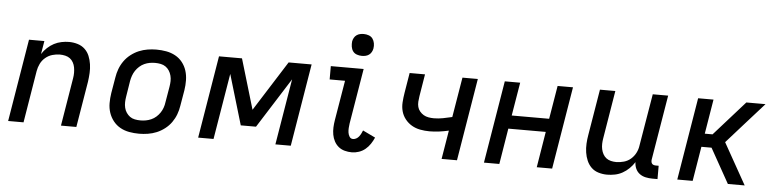

<svg xmlns="http://www.w3.org/2000/svg" viewBox="-45 -968 4890 1206"><g transform="rotate(5 2400.0 -365.5)"><path d="M29 0 115 -520H212L198 -437Q212 -459 231.5 -477Q251 -495 273 -506.5Q295 -518 319.5 -523Q344 -528 367 -528Q395 -528 421.5 -520Q448 -512 467 -494Q486 -476 496 -451.5Q506 -427 510 -400Q514 -373 512.5 -345Q511 -317 507 -289L459 0H362L412 -303Q415 -320 415 -337.5Q415 -355 412 -371.5Q409 -388 401 -402.5Q393 -417 380.5 -426.5Q368 -436 351 -440Q334 -444 317 -444Q293 -444 269 -437Q245 -430 225.5 -413.5Q206 -397 195 -374.5Q184 -352 180 -328L126 0Z M855 8Q823 8 792.5 2.5Q762 -3 736 -17.5Q710 -32 691.5 -55.5Q673 -79 663.5 -107.5Q654 -136 654 -167.5Q654 -199 659 -231L676 -331Q680 -358 690 -385Q700 -412 717 -436Q734 -460 758 -478.5Q782 -497 808.5 -508Q835 -519 863 -523.5Q891 -528 918 -528Q950 -528 980.5 -522.5Q1011 -517 1037.5 -502.5Q1064 -488 1082.5 -464.5Q1101 -441 1110 -412.5Q1119 -384 1119.5 -352.5Q1120 -321 1115 -289L1098 -189Q1094 -162 1084 -135Q1074 -108 1057 -84Q1040 -60 1016 -41.5Q992 -23 965.5 -12Q939 -1 910.5 3.5Q882 8 855 8ZM856 -76Q873 -76 890 -79Q907 -82 924 -89.5Q941 -97 955 -109.5Q969 -122 979 -137Q989 -152 995 -169Q1001 -186 1003 -203L1020 -303Q1023 -321 1023.5 -338.5Q1024 -356 1019.5 -373Q1015 -390 1006 -404Q997 -418 983.5 -427.5Q970 -437 952.5 -440.5Q935 -444 917 -444Q900 -444 883 -441Q866 -438 849.5 -430.5Q833 -423 819 -410.5Q805 -398 795 -383Q785 -368 779 -351Q773 -334 770 -317L754 -217Q751 -199 750.5 -181.5Q750 -164 754 -147Q758 -130 767.5 -116Q777 -102 790 -92.5Q803 -83 820.5 -79.5Q838 -76 856 -76Z M1227 0 1313 -520H1458L1552 -204L1752 -520H1897L1811 0H1714L1783 -416L1583 -100H1487L1393 -416L1324 0Z M2197 8Q2173 8 2151 2Q2129 -4 2112.5 -17.5Q2096 -31 2085.5 -50.5Q2075 -70 2071 -92.5Q2067 -115 2068 -138Q2069 -161 2073 -185L2115 -436H2018V-520H2225L2167 -171Q2165 -157 2164 -142.5Q2163 -128 2165 -114Q2167 -100 2174.5 -88Q2182 -76 2197 -76Q2207 -76 2217 -81.5Q2227 -87 2234 -96Q2241 -105 2246 -115Q2251 -125 2255 -135L2334 -97Q2325 -76 2312 -56.5Q2299 -37 2281 -22Q2263 -7 2240.5 0.5Q2218 8 2197 8ZM2206 -601Q2190 -601 2174.5 -606.5Q2159 -612 2150 -624.5Q2141 -637 2138.5 -653.5Q2136 -670 2138 -687Q2140 -698 2146 -709Q2152 -720 2162 -727Q2172 -734 2183.5 -736.5Q2195 -739 2207 -739Q2223 -739 2238.5 -733.5Q2254 -728 2263 -715.5Q2272 -703 2275 -686.5Q2278 -670 2275 -653Q2273 -642 2267 -631Q2261 -620 2251 -613Q2241 -606 2229.5 -603.5Q2218 -601 2206 -601Z M2762 0 2792 -181Q2762 -174 2731 -170Q2700 -166 2671 -166Q2641 -166 2612 -171.5Q2583 -177 2559 -191Q2535 -205 2517.5 -227Q2500 -249 2492.5 -276Q2485 -303 2487 -333Q2489 -363 2494 -393L2515 -520H2612L2589 -380Q2586 -362 2585 -345Q2584 -328 2588 -312.5Q2592 -297 2602.5 -284.5Q2613 -272 2626.5 -264Q2640 -256 2657 -253Q2674 -250 2691 -250Q2719 -250 2748 -255.5Q2777 -261 2806 -268L2848 -520H2945L2859 0Z M3029 0 3115 -520H3212L3177 -310H3413L3448 -520H3545L3459 0H3362L3399 -226H3163L3126 0Z M3806 8Q3778 8 3751.5 0Q3725 -8 3706.5 -26Q3688 -44 3677.5 -68.5Q3667 -93 3663 -120Q3659 -147 3660.5 -175Q3662 -203 3667 -231L3715 -520H3812L3762 -217Q3759 -200 3758.5 -182.5Q3758 -165 3761.5 -148.5Q3765 -132 3773 -117.5Q3781 -103 3793.5 -93.5Q3806 -84 3822.5 -80Q3839 -76 3856 -76Q3880 -76 3904.5 -83Q3929 -90 3948 -106.5Q3967 -123 3978.5 -145.5Q3990 -168 3993 -192L4048 -520H4145L4077 -111Q4076 -104 4077 -97Q4078 -90 4082 -85Q4086 -80 4092.5 -78Q4099 -76 4106 -76H4124V8H4092Q4070 8 4049 3.5Q4028 -1 4011.5 -13Q3995 -25 3986 -44.5Q3977 -64 3977 -86Q3963 -64 3944 -45.5Q3925 -27 3902.5 -14.5Q3880 -2 3855 3Q3830 8 3806 8Z M4248 0 4334 -520H4431L4395 -302H4444L4638 -520H4759L4640 -387L4527 -260L4673 0H4567L4445 -218H4381L4345 0Z"/></g></svg>

Font: Iosevka Custom Medium
Style: Italic
Weight: 500
Italic angle: -9°
Designer: Belleve Invis
Foundry: Belleve Invis
Version: Version 27.0.1